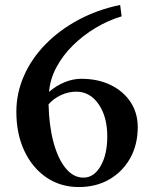

<svg xmlns="http://www.w3.org/2000/svg" viewBox="-20 -741 612 775"><path d="M298 14Q224 14 167 -25Q110 -64 78 -132.5Q46 -201 46 -290Q46 -365 76.5 -434.5Q107 -504 163 -561.5Q219 -619 296 -660.5Q373 -702 465 -721L471 -675Q417 -659 366 -628.5Q315 -598 274 -557.5Q233 -517 207.5 -469Q182 -421 178 -370Q206 -395 240.5 -409Q275 -423 308 -423Q375 -423 426.5 -398Q478 -373 507 -329Q536 -285 536 -228Q536 -157 505.5 -102.5Q475 -48 421.5 -17Q368 14 298 14ZM317 -24Q359 -24 386 -70.5Q413 -117 413 -190Q413 -270 378 -320.5Q343 -371 288 -371Q256 -371 226 -357Q196 -343 176 -320Q178 -233 196 -166.5Q214 -100 245 -62Q276 -24 317 -24Z"/></svg>

Font: Wittgenstein Semibold
Style: Regular
Weight: 600
Designer: Jörg Drees
Foundry: Jörg Drees
Version: Version 1.303; ttfautohint (v1.8.4.7-5d5b)